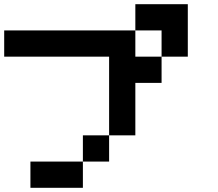

<svg xmlns="http://www.w3.org/2000/svg" viewBox="-20 -895 1040 915"><path d="M0 -625V-750H625V-625H750V-500H625V-250H500V-625ZM125 0V-125H375V0ZM375 -125V-250H500V-125ZM625 -750V-875H875V-625H750V-750Z"/></svg>

Font: GalmuriMono7 Regular
Style: Regular
Weight: 400
Designer: Lee Minseo (quiple)
Version: Version 2.399;hotconv 1.1.1;makeotfexe 2.6.0 DEVELOPMENT